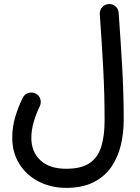

<svg xmlns="http://www.w3.org/2000/svg" viewBox="-20 -657 678 933"><path d="M39.6 12.7Q39.6 -42 54.9 -91.8Q70.3 -141.6 90.8 -182.1Q99.1 -199.2 117.7 -205.1Q136.2 -210.9 152.8 -202.6Q169.9 -194.8 175.8 -176.3Q181.6 -157.7 173.3 -140.6Q157.2 -108.4 144.8 -67.4Q132.3 -26.4 132.3 12.7Q132.3 81.1 176.5 122.1Q220.7 163.1 301.8 163.1Q375 163.1 415.5 135.5Q456.1 107.9 472.2 55.2Q488.3 2.4 488.3 -72.3Q488.3 -197.8 481.7 -321.8Q475.1 -445.8 464.8 -588.4Q463.9 -607.4 476.3 -621.8Q488.8 -636.2 507.8 -637.2Q526.9 -638.7 541.3 -626.2Q555.7 -613.8 556.6 -594.7Q566.9 -452.1 574 -326.4Q581.1 -200.7 581.1 -72.3Q581.1 -9.3 566.9 49.6Q552.7 108.4 520.5 154.8Q488.3 201.2 434.6 228.5Q380.9 255.9 301.8 255.9Q227.5 255.9 168.2 225.3Q108.9 194.8 74.2 139.9Q39.6 85 39.6 12.7Z"/></svg>

Font: Mikhak-FD Medium
Style: Regular
Weight: 500
Designer: Amin Abedi
Version: Version 3.2